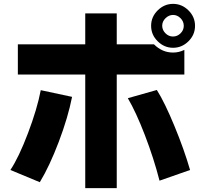

<svg xmlns="http://www.w3.org/2000/svg" viewBox="-20 -885 1040 982"><path d="M33.2 -15.6Q76.2 -80.1 123 -203.6Q169.9 -327.1 188.5 -423.8L348.6 -389.6Q328.1 -285.2 280.8 -160.2Q233.4 -35.2 183.6 46.9ZM71.3 -503.9V-658.2H416V-816.4H577.1V-658.2H767.6Q809.6 -616.2 865.2 -616.2Q895.5 -616.2 922.9 -629.9V-503.9H577.1V77.1H416V-503.9ZM633.8 -382.8 782.2 -424.8Q822.3 -361.3 872.1 -240.7Q921.9 -120.1 952.1 -15.6L795.9 39.1Q766.6 -75.2 721.2 -193.4Q675.8 -311.5 633.8 -382.8ZM786.6 -673.8Q752.9 -707 752.9 -752.9Q752.9 -798.8 786.6 -832Q820.3 -865.2 865.2 -865.2Q910.2 -865.2 943.8 -832Q977.5 -798.8 977.5 -752.9Q977.5 -707 943.8 -673.8Q910.2 -640.6 865.2 -640.6Q820.3 -640.6 786.6 -673.8ZM826.7 -792Q809.6 -775.4 809.6 -753.4Q809.6 -731.4 826.2 -714.8Q842.8 -698.2 864.7 -698.2Q886.7 -698.2 903.3 -714.4Q919.9 -730.5 919.9 -752.9Q919.9 -775.4 903.3 -792Q886.7 -808.6 865.2 -808.6Q843.8 -808.6 826.7 -792Z"/></svg>

Font: GenEi M Gothic v2 Heavy
Style: Regular
Weight: 800
Version: Version 2.0